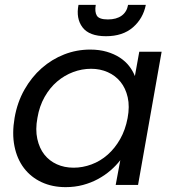

<svg xmlns="http://www.w3.org/2000/svg" viewBox="-20 -761 716 790"><path d="M40 -276Q51 -340 80.5 -392Q110 -444 151.5 -480.5Q193 -517 244 -537Q295 -557 351 -557Q389 -557 419.5 -548Q450 -539 473 -524Q496 -509 511.5 -489Q527 -469 535 -448L553 -548H645L548 0H456L475 -102Q458 -80 435 -60Q412 -40 383.5 -24.5Q355 -9 321.5 0Q288 9 250 9Q195 9 151 -11.5Q107 -32 78.5 -69.5Q50 -107 39.5 -159.5Q29 -212 40 -276ZM505 -275Q514 -323 505.5 -360.5Q497 -398 476 -424Q455 -450 423.5 -464Q392 -478 355 -478Q317 -478 281 -464.5Q245 -451 215 -425.5Q185 -400 163.5 -362Q142 -324 134 -276Q125 -228 133.5 -189.5Q142 -151 162.5 -125Q183 -99 214 -85Q245 -71 283 -71Q320 -71 356.5 -84.5Q393 -98 423 -124.5Q453 -151 474.5 -189Q496 -227 505 -275ZM374 -741Q369 -712 378.5 -696.5Q388 -681 424 -681Q459 -681 480.5 -696.5Q502 -712 507 -741H580Q569 -685 527 -648.5Q485 -612 416 -612Q347 -612 319.5 -648.5Q292 -685 303 -741Z"/></svg>

Font: SVN-Poppins
Style: Italic
Weight: 400
Italic angle: -10°
Designer: Ninad Kale (Devanagari), Jonny Pinhorn (Latin)
Foundry: Indian Type Foundry
Version: Version 3.002 2017; ttfautohint (v1.8.3)